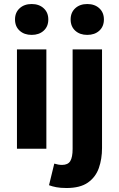

<svg xmlns="http://www.w3.org/2000/svg" viewBox="-20 -743 594 959"><path d="M64.7 0V-496.1H211.6V0ZM138.2 -568.7Q101.2 -568.7 78.1 -589.7Q55 -610.7 55 -645.8Q55 -680.6 78.1 -701.7Q101.2 -722.9 138.2 -722.9Q175.1 -722.9 198.2 -701.7Q221.3 -680.6 221.3 -645.8Q221.3 -610.7 198.2 -589.7Q175.1 -568.7 138.2 -568.7ZM312.6 196.1Q282 196.1 261.3 192.1Q240.6 188.1 224.8 182.1L251.1 74.2Q261.6 77.2 270.8 79Q280.1 80.7 289.9 80.7Q319.4 80.7 331.1 61.4Q342.7 42 342.7 0.9V-496.1H489.6V-3.4Q489.6 50.6 473.8 96.1Q457.9 141.6 419.1 168.9Q380.4 196.1 312.6 196.1ZM415.9 -568.7Q378.9 -568.7 355.8 -589.7Q332.8 -610.7 332.8 -645.8Q332.8 -680.6 355.8 -701.7Q378.9 -722.9 415.9 -722.9Q452.9 -722.9 476 -701.7Q499 -680.6 499 -645.8Q499 -610.7 476 -589.7Q452.9 -568.7 415.9 -568.7Z"/></svg>

Font: Mada
Style: Regular
Weight: 400
Designer: Khaled Hosny
Version: Version 1.5